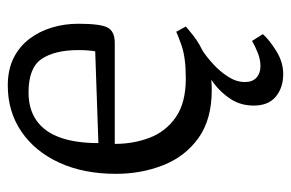

<svg xmlns="http://www.w3.org/2000/svg" viewBox="-144 -398 730 481"><g transform="rotate(-90 220.5 -158.0)"><path d="M235 8Q161 8 114.5 -25.5Q68 -59 46.5 -114Q25 -169 25 -232Q25 -313 53 -374Q81 -435 131 -469Q181 -503 246 -503Q286 -503 315 -488.5Q344 -474 363 -449Q382 -424 391.5 -392.5Q401 -361 401 -326Q401 -271 391.5 -253Q382 -235 353 -235H100Q100 -188 115.5 -147.5Q131 -107 167 -82Q203 -57 264 -57Q317 -57 347.5 -68Q378 -79 381 -81L394 -57Q391 -54 371 -38Q351 -22 316.5 -7Q282 8 235 8ZM102 -276 332 -284Q335 -302 335 -326Q335 -385 313 -418Q291 -451 229 -451Q187 -451 158.5 -431Q130 -411 116 -372Q102 -333 102 -276ZM275 187Q241 187 218.5 168.5Q196 150 196 113Q196 81 212 56Q228 31 252 13Q276 -5 299 -16H335Q318 -5 299.5 12Q281 29 268 49.5Q255 70 255 91Q255 110 266 120Q277 130 295 130Q311 130 327.5 123.5Q344 117 358 109L375 136Q361 152 333 169.5Q305 187 275 187Z"/></g></svg>

Font: Faustina Light
Style: Regular
Weight: 300
Designer: Alfonso Garcia
Foundry: http://www.omnibus-type.com
Version: Version 1.200